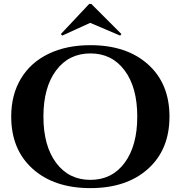

<svg xmlns="http://www.w3.org/2000/svg" viewBox="-20 -944 919 978"><path d="M434.1 -923.8 290 -770.5 296.9 -762.7 439.5 -827.6 591.8 -762.7 598.6 -770.5 445.3 -923.8ZM440.4 -713.9Q625 -713.9 734.1 -616Q843.3 -518.1 843.3 -350.1Q843.3 -182.1 734.1 -84Q625 14.2 440.4 14.2Q255.9 14.2 146.5 -84Q37.1 -182.1 37.1 -350.1Q37.1 -461.4 86.7 -543.7Q136.2 -626 227.3 -669.9Q318.4 -713.9 440.4 -713.9ZM265.9 -114.5Q330.6 -27.8 440.4 -27.8Q550.3 -27.8 614.7 -114.5Q679.2 -201.2 679.2 -350.1Q679.2 -499 614.7 -585.4Q550.3 -671.9 440.4 -671.9Q330.6 -671.9 265.9 -585.4Q201.2 -499 201.2 -350.1Q201.2 -201.2 265.9 -114.5Z"/></svg>

Font: Cinzel Decorative Bold
Style: Regular
Weight: 700
Designer: Natanael Gama
Version: Version 1.001;PS 001.001;hotconv 1.0.56;makeotf.lib2.0.21325